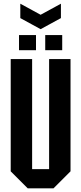

<svg xmlns="http://www.w3.org/2000/svg" viewBox="-20 -1020 440 1040"><path d="M38 -92V-700H154V-104H246V-700H362V-92L270 0H130ZM83 -748V-830H175V-748ZM225 -748V-830H317V-748ZM310 -1000V-922L200 -862L90 -922V-1000L200 -940Z"/></svg>

Font: Tektur Condensed Medium
Style: Regular
Weight: 500
Width: 3
Designer: Adam Jagosz
Foundry: Adam Jagosz
Version: Version 1.005;gftools[0.9.30]